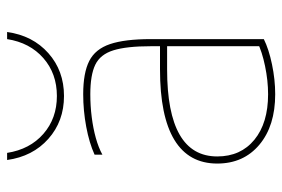

<svg xmlns="http://www.w3.org/2000/svg" viewBox="-147 -637 794 540"><g transform="rotate(-90 250.0 -367.0)"><path d="M255 10Q166 10 113 -34.5Q60 -79 60 -153Q60 -233 126.5 -273.5Q193 -314 325 -314H400V-294H325Q80 -294 80 -153Q80 -87 127 -48.5Q174 -10 255 -10Q293 -10 334 -18.5Q375 -27 401 -40L390 -22V-340Q390 -408 378.5 -445Q367 -482 338 -496Q309 -510 255 -510Q222 -510 190.5 -506Q159 -502 132 -494.5Q105 -487 85 -476V-498Q118 -513 163.5 -521.5Q209 -530 255 -530Q315 -530 348.5 -513Q382 -496 396 -454.5Q410 -413 410 -340V-22Q382 -8 339 1Q296 10 255 10ZM250 -584Q179 -584 129.5 -628Q80 -672 70 -744H90Q100 -680 143.5 -642Q187 -604 250 -604Q313 -604 356.5 -642Q400 -680 410 -744H430Q420 -672 370.5 -628Q321 -584 250 -584Z"/></g></svg>

Font: M PLUS 1 Code Thin
Style: Regular
Weight: 250
Designer: Coji Morishita
Foundry: UNDERFOREST DESIGN
Version: Version 1.002